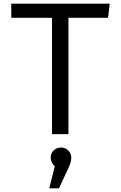

<svg xmlns="http://www.w3.org/2000/svg" viewBox="-20 -726 655 1039"><path d="M564.6 -629.7H350.3V0H261.5V-629.7H41V-706.2H573.8ZM365.6 127.2Q365.6 140 362.1 152.3Q358.5 164.6 350.3 183.6L299 293.3H246.7L276.4 173.3Q266.2 165.1 260.3 152.8Q254.4 140.5 254.4 127.2Q254.4 103.6 270.5 87.9Q286.7 72.3 310.3 72.3Q333.3 72.3 349.5 88.2Q365.6 104.1 365.6 127.2Z"/></svg>

Font: Fira Code Fixed
Style: Regular
Weight: 400
Monospace: yes
Designer: Carrois Corporate, Edenspiekermann AG, Nikita Prokopov
Foundry: Carrois Corporate, Edenspiekermann AG, Nikita Prokopov
Version: Version 5.002